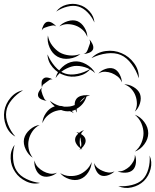

<svg xmlns="http://www.w3.org/2000/svg" viewBox="-117 -884 787 974"><path d="M347 -589Q375 -619 418.5 -625Q462 -631 500 -614Q538 -598 563.5 -563Q589 -528 587 -487Q575 -526 550.5 -559Q526 -592 496 -605Q466 -618 425 -613Q384 -608 347 -589ZM165 -488Q172 -519 198.5 -543.5Q225 -568 257 -572Q288 -576 319.5 -558.5Q351 -541 366 -513Q343 -534 314 -543Q285 -552 259 -549Q234 -545 208 -529.5Q182 -514 165 -488ZM382 -511Q395 -526 417.5 -534Q440 -542 459 -536Q478 -529 489.5 -507.5Q501 -486 501 -466Q494 -485 479.5 -496Q465 -507 450 -513Q435 -519 417 -520Q399 -521 382 -511ZM96 -440Q93 -450 94 -465Q95 -480 104 -486Q112 -493 127 -490Q142 -487 150 -481Q140 -483 132.5 -477.5Q125 -472 118 -467Q111 -462 104 -456.5Q97 -451 96 -440ZM513 -456Q536 -457 560 -443Q584 -429 593 -408Q601 -386 593 -359.5Q585 -333 567 -318Q578 -338 577.5 -359.5Q577 -381 570 -399Q564 -416 549.5 -432.5Q535 -449 513 -456ZM120 -373Q109 -373 95 -379Q81 -385 77 -395Q73 -406 80.5 -419.5Q88 -433 96 -440Q91 -430 93.5 -421Q96 -412 99 -403Q103 -395 106.5 -386Q110 -377 120 -373ZM-39 -191Q-72 -209 -86.5 -246.5Q-101 -284 -95 -321Q-89 -358 -63 -388.5Q-37 -419 0 -426Q-33 -407 -57 -378Q-81 -349 -85 -319Q-90 -289 -77 -254Q-64 -219 -39 -191ZM98 -259Q99 -286 116.5 -311Q134 -336 159 -344L161 -345Q145 -357 136 -373Q158 -355 185 -347Q196 -347 208 -343Q223 -342 238 -344Q250 -346 262 -351Q261 -370 271 -383Q279 -393 293.5 -397.5Q308 -402 323 -401Q324 -403 324 -404V-401Q332 -401 340 -398Q330 -398 322 -395Q310 -354 272 -332Q271 -322 273 -313Q268 -319 266 -328Q256 -323 247 -321Q253 -316 257 -310Q248 -316 238 -320Q216 -317 193 -326Q179 -325 166 -321Q146 -315 127 -299.5Q108 -284 98 -259ZM290 -368Q288 -366 287 -364Q304 -376 316 -392Q308 -387 301.5 -381Q295 -375 290 -368ZM567 -302Q595 -292 615 -265Q635 -238 635 -208Q635 -179 615 -152Q595 -125 567 -115Q590 -134 600.5 -159.5Q611 -185 611 -208Q611 -232 600.5 -257.5Q590 -283 567 -302ZM49 -84Q27 -98 13.5 -126Q0 -154 5 -180Q11 -206 34.5 -226.5Q58 -247 84 -250Q61 -238 47 -217Q33 -196 29 -175Q24 -154 28.5 -129.5Q33 -105 49 -84ZM301 -125Q297 -127 294 -129Q290 -126 285 -123Q289 -127 291 -132Q279 -140 271 -153Q263 -166 264 -178Q265 -193 280 -206Q276 -211 270 -214Q277 -213 284 -210Q296 -220 310 -224Q299 -217 294 -204Q303 -199 309.5 -191.5Q316 -184 317 -175Q319 -164 312.5 -152Q306 -140 296 -131Q298 -128 301 -125ZM288 -176Q287 -167 287.5 -156.5Q288 -146 293 -137Q296 -145 295.5 -154Q295 -163 293 -171Q293 -175 292 -179.5Q291 -184 289 -188Q289 -183 288 -176ZM86 44Q51 53 15.5 36Q-20 19 -40 -11Q-61 -41 -63 -80Q-65 -119 -43 -149Q-53 -114 -50.5 -77.5Q-48 -41 -32 -17Q-16 8 17 24Q50 40 86 44ZM567 -99Q575 -81 572.5 -58Q570 -35 557 -22Q543 -9 520 -8Q497 -7 479 -15Q498 -13 513.5 -21Q529 -29 540 -39Q551 -50 559.5 -65Q568 -80 567 -99ZM642 -95Q656 -63 647 -27Q638 9 613 34Q588 58 551.5 66.5Q515 75 483 60Q518 63 552 54.5Q586 46 606 27Q626 7 635.5 -26.5Q645 -60 642 -95ZM172 -8Q157 6 133 11Q109 16 91 6Q73 -4 64 -27Q55 -50 58 -70Q62 -50 75 -36.5Q88 -23 103 -15Q117 -7 135 -3.5Q153 0 172 -8ZM348 -62Q347 -35 330.5 -9.5Q314 16 289 25Q264 34 234.5 24.5Q205 15 188 -6Q211 8 236 9Q261 10 281 3Q301 -4 319.5 -20.5Q338 -37 348 -62ZM464 -15Q452 -2 431.5 5Q411 12 395 6Q379 -1 370 -20.5Q361 -40 361 -57Q367 -41 379 -31.5Q391 -22 404 -17Q417 -11 432.5 -9Q448 -7 464 -15ZM168 -825Q187 -851 220 -860Q253 -869 283 -860Q314 -852 337 -826.5Q360 -801 362 -770Q349 -799 327 -821.5Q305 -844 280 -851Q256 -858 225 -850.5Q194 -843 168 -825ZM184 -750Q199 -768 226 -776.5Q253 -785 275 -777Q297 -768 311.5 -744Q326 -720 326 -696Q318 -719 301 -733.5Q284 -748 267 -754Q249 -761 227 -761.5Q205 -762 184 -750ZM95 -729Q96 -741 103.5 -755.5Q111 -770 122 -773Q134 -776 147.5 -768Q161 -760 168 -750Q158 -757 148 -754.5Q138 -752 129 -750Q120 -747 110 -743.5Q100 -740 95 -729ZM291 -610Q268 -591 234.5 -586.5Q201 -582 174 -597Q148 -612 134.5 -643Q121 -674 126 -704Q131 -675 148.5 -652.5Q166 -630 186 -618Q207 -606 235 -603Q263 -600 291 -610ZM336 -684Q345 -676 352 -661Q359 -646 355 -634Q350 -622 334.5 -616Q319 -610 307 -610Q319 -614 324 -623.5Q329 -633 332 -643Q336 -652 339 -662.5Q342 -673 336 -684ZM342 -535Q320 -507 282 -498.5Q244 -490 210 -502Q175 -513 150 -542.5Q125 -572 124 -608Q138 -575 161.5 -547.5Q185 -520 213 -511Q240 -502 275.5 -509Q311 -516 342 -535Z"/></svg>

Font: Rubik Puddles
Style: Regular
Weight: 400
Designer: Hubert and Fischer, NaN
Foundry: Hubert and Fischer, NaN
Version: Version 2.200